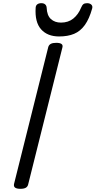

<svg xmlns="http://www.w3.org/2000/svg" viewBox="-20 -1172 600 1206"><path d="M108 14Q86 14 75.5 7Q65 0 68 -16L283 -876Q287 -890 299 -896.5Q311 -903 333 -903Q356 -903 366 -896Q376 -889 372 -874L157 -14Q154 0 142.5 7Q131 14 108 14ZM351 -943Q278 -943 238 -988Q198 -1033 204 -1124Q205 -1138 214.5 -1145Q224 -1152 240 -1152Q255 -1152 263.5 -1144.5Q272 -1137 273 -1124Q275 -1075 299.5 -1052.5Q324 -1030 363 -1030Q409 -1030 440.5 -1055.5Q472 -1081 489 -1123Q496 -1140 504 -1146Q512 -1152 527 -1152Q544 -1152 553.5 -1143Q563 -1134 559 -1119Q541 -1054 513 -1015Q485 -976 445.5 -959.5Q406 -943 351 -943Z"/></svg>

Font: Playwrite DE SAS
Style: Regular
Weight: 400
Designer: Veronika Burian, José Scaglione
Foundry: TypeTogether
Version: Version 1.002